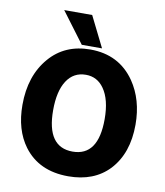

<svg xmlns="http://www.w3.org/2000/svg" viewBox="-90 -894 840 980"><g transform="rotate(10 329.5 -404.0)"><path d="M163 -820H308L387 -661H282ZM330 -645Q479 -645 560 -528Q623 -436 623 -307Q623 -158 541 -70Q463 12 330 12Q178 12 99 -94Q37 -178 37 -307Q37 -458 119 -553Q198 -645 330 -645ZM330 -116Q463 -116 463 -307Q463 -409 424 -464Q389 -514 330 -514Q266 -514 231 -460Q196 -406 196 -307Q196 -116 330 -116Z"/></g></svg>

Font: Tajawal Black
Style: Regular
Weight: 900
Designer: Boutros Fonts
Foundry: Created by Boutros International 2017
Version: Version 1.700